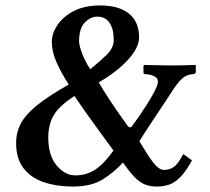

<svg xmlns="http://www.w3.org/2000/svg" viewBox="-20 -674 769 704"><path d="M554 -355Q565 -381 551 -391Q537 -401 514 -402Q506 -402 506 -409V-433L510 -436Q510 -436 527.5 -435.5Q545 -435 569 -434.5Q593 -434 613 -434Q629 -434 648.5 -434.5Q668 -435 682 -435.5Q696 -436 696 -436L698 -434V-411Q698 -403 687 -402Q665 -401 648.5 -386.5Q632 -372 612 -341Q612 -341 599 -321Q586 -301 566 -271Q546 -241 525.5 -210Q505 -179 491 -156Q505 -134 520 -109.5Q535 -85 550.5 -68Q566 -51 581 -51Q602 -51 617.5 -62Q633 -73 652 -109L684 -86Q661 -44 640 -23.5Q619 -3 598.5 3.5Q578 10 555 10Q532 10 513 3Q494 -4 475 -23Q456 -42 431 -78Q397 -41 355.5 -15.5Q314 10 247 10Q188 10 140.5 -6Q93 -22 66 -57.5Q39 -93 39 -150Q39 -187 55.5 -219.5Q72 -252 114 -286.5Q156 -321 232 -364Q202 -411 186 -448.5Q170 -486 170 -521Q170 -551 190.5 -582Q211 -613 250.5 -633.5Q290 -654 347 -654Q416 -654 453 -624Q490 -594 490 -537Q490 -499 448.5 -454Q407 -409 342 -372Q354 -351 377.5 -314.5Q401 -278 447 -214Q450 -209 455 -207.5Q460 -206 463 -210Q493 -250 519 -291.5Q545 -333 554 -355ZM270 -523Q270 -507 281 -478Q292 -449 311 -420Q343 -446 370 -472Q397 -498 397 -527Q397 -568 381.5 -590.5Q366 -613 337 -613Q312 -613 291 -591.5Q270 -570 270 -523ZM396 -122Q372 -155 343 -194.5Q314 -234 289.5 -269Q265 -304 253 -322Q197 -286 177 -251.5Q157 -217 157 -170Q157 -104 187.5 -67.5Q218 -31 256 -31Q297 -31 329 -52Q361 -73 396 -122Z"/></svg>

Font: Libertinus Serif SemiBold
Style: Regular
Weight: 600
Designer: Philipp H. Poll, Khaled Hosny
Foundry: Caleb Maclennan
Version: Version 7.051;RELEASE